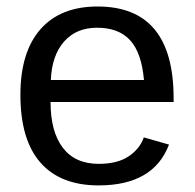

<svg xmlns="http://www.w3.org/2000/svg" viewBox="-20 -558 596 588"><path d="M134.8 -245.6H511.7V-257.3C511.7 -444.5 434.1 -538.1 278.8 -538.1C203 -538.1 144.6 -514.8 103.8 -468.3C62.9 -421.7 42.5 -354.8 42.5 -267.6C42.5 -175.8 62.9 -106.6 103.8 -60.1C144.6 -13.5 204.1 9.8 282.2 9.8C394.2 9.8 466 -31.9 497.6 -115.2L420.4 -137.2C412.3 -113.8 396.7 -94.4 373.8 -79.1C350.8 -63.8 320.3 -56.2 282.2 -56.2C234 -56.2 197.4 -72.6 172.4 -105.5C147.3 -138.3 134.8 -185.1 134.8 -245.6ZM420.9 -313H135.7C137.7 -362.8 151.1 -401.9 176 -430.4C200.9 -458.9 234.7 -473.1 277.3 -473.1C321.3 -473.1 355 -460.4 378.4 -434.8C401.9 -409.3 416 -368.7 420.9 -313Z"/></svg>

Font: Arimo
Style: Regular
Weight: 400
Designer: Steve Matteson
Foundry: Monotype Imaging Inc.
Version: Version 1.32